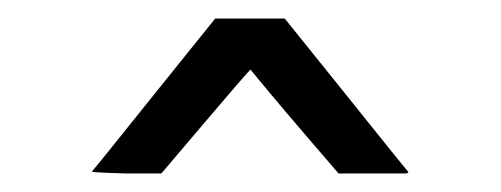

<svg xmlns="http://www.w3.org/2000/svg" viewBox="-20 -714 540 207"><path d="M146 -612 212 -694H287L353 -612Q417 -532 420 -529Q421 -528 418 -527Q414 -527 383 -527H345Q281 -601 250 -639Q244 -633 199 -580L154 -527H116Q79 -528 79 -529Q82 -532 146 -612Z"/></svg>

Font: KaTeX_SansSerif
Style: Regular
Weight: 400
Version: Version 1.1; ttfautohint (v1.3)